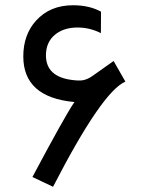

<svg xmlns="http://www.w3.org/2000/svg" viewBox="-20 -695 553 735"><path d="M155.9 -482.1Q156.4 -401 256.9 -388.7Q284.6 -385.1 299 -388.2Q316.4 -391.8 333.8 -404.1Q374.4 -432.8 414.9 -461.5L460 -382.6Q370.8 -344.6 183.1 20L104.1 -17.4Q230.3 -254.4 264.1 -303.1L265.1 -304.6H263.1Q69.2 -323.1 69.2 -479Q69.2 -562.1 117.9 -615.9Q171.3 -674.9 259.5 -674.9Q322.1 -674.9 366.7 -650.3L366.2 -568.2Q323.6 -589.7 276.9 -589.7Q225.1 -589.7 192.3 -563.6Q155.4 -534.4 155.9 -482.1Z"/></svg>

Font: Fira Code
Style: Regular
Weight: 400
Designer: Carrois Corporate, Edenspiekermann AG, Nikita Prokopov
Foundry: Carrois Corporate, Edenspiekermann AG, Nikita Prokopov
Version: Version 5.002